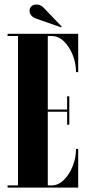

<svg xmlns="http://www.w3.org/2000/svg" viewBox="-20 -854 402 874"><path d="M14.5 0V-10H62V-690H14.5V-700H336V-525.5H326Q326 -566 311 -603.8Q296 -641.5 271 -665.8Q246 -690 215.5 -690H197.5V-355.5H285.5V-415.5H295.5V-286.5H285.5V-345.5H197.5V-10H215Q245 -10 270.2 -34.5Q295.5 -59 310.8 -97.2Q326 -135.5 326 -176H336V0ZM258 -729.5 145.5 -769Q114.5 -780 114.5 -806Q114.5 -817.5 123.2 -825.5Q132 -833.5 145.5 -833.5Q164.5 -833.5 178.5 -819L260.5 -733.5Z"/></svg>

Font: Imbue 100pt ExtraBold
Style: Regular
Weight: 800
Designer: Tyler Finck
Foundry: Etcetera Type Company
Version: Version 1.102; ttfautohint (v1.8.3)